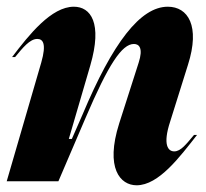

<svg xmlns="http://www.w3.org/2000/svg" viewBox="-27 -540 614 572"><path d="M96 -354 -7 0H147L228 -189C296 -348 336 -409 372 -409C388 -409 400 -396 386 -353L328 -172C286 -39 331 12 380 12C446 12 509 -73 560 -138H551C528 -111 512 -89 492 -89C474 -89 457 -108 480 -178L533 -347C570 -463 533 -520 473 -520C391 -520 309 -413 219 -199L187 -126H178L242 -345C279 -472 243 -520 193 -520C126 -520 60 -437 9 -370H18C41 -398 62 -424 84 -424C101 -424 112 -410 96 -354Z"/></svg>

Font: Nyght Serif Bold Italic
Style: Regular
Weight: 700
Italic angle: -16°
Designer: Maksym Kobuzan
Version: Version 0.410;Glyphs 3.1.2 (3151)